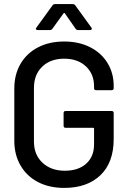

<svg xmlns="http://www.w3.org/2000/svg" viewBox="-20 -911 624 939"><path d="M50 -222V-478Q50 -547 80.5 -599Q111 -651 166 -679.5Q221 -708 294 -708Q366 -708 421 -680Q476 -652 506 -602.5Q536 -553 536 -491V-480Q536 -470 526 -470H450Q440 -470 440 -480V-489Q440 -549 400 -586.5Q360 -624 294 -624Q227 -624 186.5 -585Q146 -546 146 -481V-219Q146 -154 188 -115Q230 -76 297 -76Q363 -76 401.5 -110.5Q440 -145 440 -205V-282Q440 -286 436 -286H301Q291 -286 291 -296V-358Q291 -368 301 -368H526Q536 -368 536 -358V-231Q536 -116 471 -54Q406 8 294 8Q221 8 166 -20.5Q111 -49 80.5 -101.5Q50 -154 50 -222ZM250 -891H335Q344 -891 348 -885L427 -776Q429 -774 429 -770Q429 -768 427 -766Q425 -764 421 -764H362Q354 -764 350 -770L297 -846Q296 -848 294 -848Q292 -848 291 -846L236 -770Q232 -764 224 -764H164Q158 -764 156 -767.5Q154 -771 158 -776L237 -885Q241 -891 250 -891Z"/></svg>

Font: BarlowMedium
Style: Regular
Weight: 500
Designer: Jeremy Tribby
Foundry: Tribby Type
Version: Version 1.422